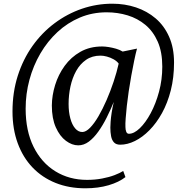

<svg xmlns="http://www.w3.org/2000/svg" viewBox="-20 -767 992 1037"><path d="M47.5 -165Q47.5 -268.5 76 -357.8Q104.5 -447 155.5 -518.8Q206.5 -590.5 274.8 -641.5Q343 -692.5 422.5 -719.8Q502 -747 587 -747Q654.5 -747 714.5 -727Q774.5 -707 820.8 -667.5Q867 -628 893.5 -568.2Q920 -508.5 920 -429Q920 -348 902.5 -279.2Q885 -210.5 855 -156.2Q825 -102 787.2 -63.8Q749.5 -25.5 708.8 -5.5Q668 14.5 629.5 14.5Q607 14.5 595.5 2Q584 -10.5 580 -31.5Q576 -52.5 576 -78Q576 -90 577.5 -110.5Q579 -131 583 -157.8Q587 -184.5 594.5 -216.5Q577 -173.5 556.2 -132Q535.5 -90.5 511.2 -56.5Q487 -22.5 460 -2.2Q433 18 402.5 18Q369 18 336 -6.5Q303 -31 281.5 -79Q260 -127 260 -197Q260.5 -252 277.8 -308Q295 -364 329.2 -411.2Q363.5 -458.5 414.2 -487.2Q465 -516 531.5 -516Q547 -516 567.2 -512.8Q587.5 -509.5 607.2 -503.8Q627 -498 642.5 -488.5L720 -504.5Q712.5 -477.5 704.8 -439.5Q697 -401.5 689.2 -358.8Q681.5 -316 675.2 -273.8Q669 -231.5 665 -195.5Q661 -158.5 658.8 -128Q656.5 -97.5 657.5 -81Q657.5 -66.5 661.8 -55.5Q666 -44.5 676.5 -44.5Q704 -44.5 735.2 -74.5Q766.5 -104.5 794 -155.8Q821.5 -207 839 -271.8Q856.5 -336.5 856.5 -407Q856.5 -486 832 -541.8Q807.5 -597.5 765.5 -632.5Q723.5 -667.5 669.5 -684Q615.5 -700.5 556.5 -700.5Q478.5 -700.5 411.5 -672.2Q344.5 -644 290.5 -594Q236.5 -544 198 -478Q159.5 -412 139 -336Q118.5 -260 118.5 -180Q118.5 -60.5 161.2 25.8Q204 112 279 158.2Q354 204.5 450 204.5Q493.5 204.5 531.5 197.2Q569.5 190 598.8 178.8Q628 167.5 645.5 156.5L657.5 189.5Q622.5 217 566.5 233.5Q510.5 250 441 250Q352.5 250 280.2 221Q208 192 156 137.8Q104 83.5 75.8 6.8Q47.5 -70 47.5 -165ZM350.5 -205.5Q350.5 -162 359.8 -127.8Q369 -93.5 385.8 -73.8Q402.5 -54 424.5 -54Q444 -54 466.5 -77Q489 -100 511.8 -139Q534.5 -178 555.5 -226.2Q576.5 -274.5 593.5 -325.5Q610.5 -376.5 621 -423.5Q611 -437 593.5 -446.8Q576 -456.5 557.2 -461.5Q538.5 -466.5 523 -466.5Q477.5 -466.5 444.8 -443.8Q412 -421 391.2 -383.5Q370.5 -346 360.5 -299.8Q350.5 -253.5 350.5 -205.5Z"/></svg>

Font: Merriweather 48pt
Style: Italic
Weight: 400
Italic angle: -7.8°
Version: Version 2.101